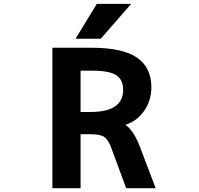

<svg xmlns="http://www.w3.org/2000/svg" viewBox="-20 -982 1040 1004"><path d="M401.4 -280.3V2H253.9V-732.4H457Q621.1 -732.4 696.3 -680.7Q771.5 -628.9 771.5 -526.4Q771.5 -455.1 732.4 -400.4Q695.3 -348.6 635.7 -329.1Q678.7 -300.8 711.9 -213.9L793.9 2H639.6L562.5 -207Q545.9 -252 524.9 -266.1Q503.9 -280.3 450.2 -280.3ZM486.3 -961.9H666L506.8 -779.3H375ZM466.8 -612.3H401.4V-396.5H454.1Q624 -396.5 624 -512.7Q624 -564.5 588.4 -588.4Q552.7 -612.3 466.8 -612.3Z"/></svg>

Font: Gen Shin Gothic Monospace Bold
Style: Bold
Weight: 700
Designer: [Source Han Sans]
Ryoko NISHIZUKA  (kana & ideographs); Paul D. Hunt (Latin, Greek & Cyrillic); Wenlong ZHANG  (bopomofo
Version: Version 1.002.20150607